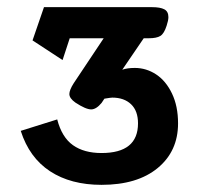

<svg xmlns="http://www.w3.org/2000/svg" viewBox="-20 -920 556 537"><path d="M38 -554 140 -586Q153 -536 184 -514Q215 -492 264 -492Q366 -492 366 -575Q366 -610 346.5 -628.5Q327 -647 294 -647Q290 -647 272 -644L264 -632Q249 -614 235 -614Q220 -614 191 -633Q174 -645 174 -657Q174 -668 186 -687L270 -813H175L155 -752L71 -807L103 -900H405Q428 -900 439.5 -894Q451 -888 451 -872Q451 -863 446 -848Q439 -826 428.5 -819.5Q418 -813 396 -813H382L322 -725Q336 -730 357 -730Q389 -730 416.5 -712Q444 -694 461 -658.5Q478 -623 478 -575Q478 -497 421 -450Q364 -403 264 -403Q178 -403 120 -441Q62 -479 38 -554Z"/></svg>

Font: Niramit SemiBold
Style: Regular
Weight: 600
Designer: Katatrad Aksorn Co.,Ltd.
Foundry: Cadson Demak Co.,Ltd.
Version: Version 1.001; ttfautohint (v1.6)